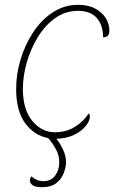

<svg xmlns="http://www.w3.org/2000/svg" viewBox="-20 -566 474 797"><path d="M154 211Q126 211 115 202.5Q104 194 104 184Q104 180 105.5 175Q107 170 111 166Q119 174 131.5 180Q144 186 160 186Q192 186 209 163Q226 140 226 108Q226 80 213.5 56Q201 32 180 7Q123 -3 85 -54Q47 -105 47 -197Q47 -258 65.5 -319.5Q84 -381 118 -432.5Q152 -484 199.5 -515Q247 -546 304 -546Q347 -546 376 -530Q405 -514 419.5 -490Q434 -466 434 -440Q434 -424 427 -417.5Q420 -411 408 -411Q408 -462 381.5 -491.5Q355 -521 304 -521Q252 -521 210 -491.5Q168 -462 138 -413.5Q108 -365 91.5 -308Q75 -251 75 -197Q75 -111 114 -64Q153 -17 208 -17Q255 -17 291 -39.5Q327 -62 348 -95Q353 -92 353 -82Q353 -64 335.5 -42.5Q318 -21 287 -6Q256 9 214 10Q229 28 241.5 54.5Q254 81 254 108Q254 127 245 151.5Q236 176 214.5 193.5Q193 211 154 211Z"/></svg>

Font: Noto Serif Thin
Style: Italic
Weight: 100
Italic angle: -12°
Designer: Monotype Design Team
Foundry: Monotype Imaging Inc.
Version: Version 2.014; ttfautohint (v1.8.4.7-5d5b)